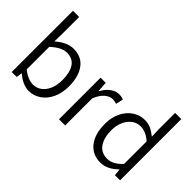

<svg xmlns="http://www.w3.org/2000/svg" viewBox="-75 -1143 1583 1583"><g transform="rotate(45 716.5 -351.0)"><path d="M153 -50H150L143 0H85V-714H157V-516L155 -427Q236 -497 311 -497Q404 -497 453.5 -430.5Q503 -364 503 -250Q503 -170 474 -110.5Q445 -51 397 -19.5Q349 12 293 12Q259 12 222 -4.5Q185 -21 153 -50ZM428 -249Q428 -336 395.5 -385.5Q363 -435 294 -435Q232 -435 157 -365V-103Q189 -76 221.5 -63Q254 -50 281 -50Q323 -50 356.5 -74.5Q390 -99 409 -144Q428 -189 428 -249Z M636 -485H696L702 -396H705Q730 -443 766 -470Q802 -497 843 -497Q872 -497 893 -487L879 -423Q853 -431 833 -431Q799 -431 765.5 -403Q732 -375 708 -316V0H636Z M930 -242Q930 -318 959 -376Q988 -434 1036.5 -465.5Q1085 -497 1141 -497Q1180 -497 1211 -483Q1242 -469 1279 -440L1276 -524V-714H1348V0H1288L1282 -59H1279Q1248 -27 1209.5 -7.5Q1171 12 1129 12Q1037 12 983.5 -55Q930 -122 930 -242ZM1276 -119V-382Q1244 -410 1214 -422.5Q1184 -435 1152 -435Q1111 -435 1077.5 -410Q1044 -385 1024.5 -341Q1005 -297 1005 -242Q1005 -152 1041.5 -101Q1078 -50 1145 -50Q1180 -50 1211.5 -67Q1243 -84 1276 -119Z"/></g></svg>

Font: Assistant-zap
Style: zap
Weight: 400
Designer: Hebrew By Ben Nathan, Latin by Paul Hunt
Version: Version 2.001